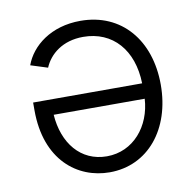

<svg xmlns="http://www.w3.org/2000/svg" viewBox="-68 -627 716 703"><g transform="rotate(-10 290.0 -275.5)"><path d="M274.9 -557.6C165 -557.6 90.8 -498 65.9 -429.2L128.9 -409.2C148.9 -457 197.8 -498 274.4 -498C384.8 -498 455.1 -417 458 -293H52.7V-264.2C52.7 -78.6 165.5 7.3 285.2 7.3C427.7 7.3 524.4 -111.3 524.4 -276.4C524.4 -441.9 427.7 -557.6 274.9 -557.6ZM119.1 -235.8H457.5C451.7 -134.8 383.8 -52.2 285.2 -52.2C187.5 -52.2 126.5 -129.4 119.1 -235.8Z"/></g></svg>

Font: Raveo Light
Style: Regular
Weight: 300
Designer: Jakub Foglar, Rasmus Andersson (Inter)
Foundry: Jakubfoglar.com
Version: Version 1.100;Glyphs 3.2.3 (3260)